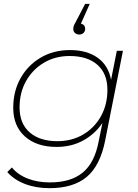

<svg xmlns="http://www.w3.org/2000/svg" viewBox="-20 -784 719 1001"><path d="M238 197Q167 197 110 175Q53 153 18 113L42 89Q73 127 124.5 147Q176 167 240 167Q349 167 411 116Q473 65 494 -45L514 -143Q476 -86 414.5 -52Q353 -18 275 -18Q171 -18 110 -72.5Q49 -127 49 -222Q49 -308 87 -376Q125 -444 192 -483.5Q259 -523 345 -523Q433 -523 489 -483Q545 -443 559 -368L589 -519H621L528 -50Q502 80 432 138.5Q362 197 238 197ZM279 -48Q355 -48 414 -83Q473 -118 506.5 -178.5Q540 -239 540 -316Q540 -400 488 -446Q436 -492 343 -492Q268 -492 209 -457Q150 -422 116 -361.5Q82 -301 82 -224Q82 -140 134.5 -94Q187 -48 279 -48ZM393 -604Q379 -604 370.5 -612.5Q362 -621 362 -632Q362 -641 364.5 -648.5Q367 -656 373 -666L424 -764H448L402 -661Q424 -655 424 -634Q424 -621 415.5 -612.5Q407 -604 393 -604Z"/></svg>

Font: Montserrat ExtraLight
Style: Italic
Weight: 200
Italic angle: -11.3°
Designer: Julieta Ulanovsky
Foundry: Julieta Ulanovsky
Version: Version 9.000; ttfautohint (v1.8.4.7-5d5b)